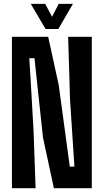

<svg xmlns="http://www.w3.org/2000/svg" viewBox="-20 -994 548 1014"><path d="M43 0H168C163.1 -152.3 159.2 -253.9 157.2 -304.7C146.5 -496.1 138.7 -623 134.8 -686.5H162.1C184.6 -477.5 199.2 -337.9 207 -267.6C235.4 -133.8 254.9 -44.9 264.6 0H464.8V-799.8H339.8C344.7 -635.7 348.6 -526.4 349.6 -471.7L373 -114.3H348.6C319.3 -330.1 299.8 -473.6 290 -545.9C261.7 -672.9 243.2 -757.8 234.4 -799.8H43V0ZM220.7 -840.8H288.1C326.2 -907.2 352.5 -951.2 365.2 -973.6H290C272.5 -939.5 260.7 -916 254.9 -905.3C236.3 -939.5 224.6 -961.9 218.8 -973.6H142.6C181.6 -907.2 208 -863.3 220.7 -840.8Z"/></svg>

Font: Yellow Ladder Regular
Style: Regular
Weight: 400
Designer: Zima Creative
Version: Version 2.002